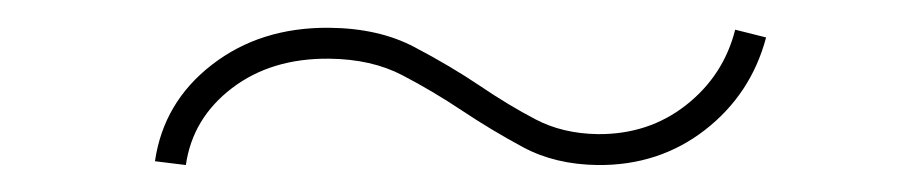

<svg xmlns="http://www.w3.org/2000/svg" viewBox="-20 -357 676 141"><path d="M93.8 -238.6Q100.1 -282 135.7 -309.5Q171.2 -337 221.6 -336.6Q258.2 -336.3 284.4 -322.4Q310.7 -308.6 332.4 -294Q353.3 -279.8 373.2 -269.4Q393.1 -258.9 419 -258.5Q456.3 -258.2 483.8 -279.8Q511.4 -301.5 519.9 -335.2L542.6 -329.5Q531.6 -288 497.9 -261.7Q464.1 -235.4 419 -235.8Q387.8 -236.2 364.3 -248.8Q340.9 -261.4 319.6 -275.6Q297.9 -290.1 275.4 -301.8Q252.8 -313.6 221.6 -313.9Q179.3 -314.3 150.4 -292.3Q121.4 -270.2 116.5 -235.8Z"/></svg>

Font: Inter UI Thin
Style: Regular
Weight: 100
Designer: Rasmus Andersson
Foundry: rsms
Version: 3.2;8d6f07862